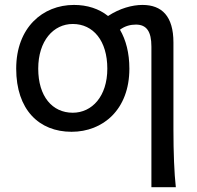

<svg xmlns="http://www.w3.org/2000/svg" viewBox="-20 -528 809 787"><path d="M600.6 239.3H700.7C694.3 183.1 690.9 97.7 690.9 2.4V-354C690.9 -461.9 643.1 -507.8 564 -507.8C521.5 -507.8 470.7 -493.7 422.9 -462.4C385.7 -492.2 337.9 -507.8 283.2 -507.8C154.8 -507.8 46.4 -414.6 46.4 -246.6C46.4 -78.6 139.6 12.2 273.4 12.2C401.9 12.2 510.3 -78.6 510.3 -246.6C510.3 -311 496.1 -364.7 471.7 -406.2C492.7 -421.9 515.6 -427.2 537.1 -427.2C580.6 -427.2 600.6 -399.4 600.6 -336.9ZM136.7 -246.6C136.7 -360.8 199.2 -429.7 278.3 -429.7C362.3 -429.7 419.9 -360.8 419.9 -246.6C419.9 -132.8 356.9 -65.9 278.3 -65.9C194.3 -65.9 136.7 -132.8 136.7 -246.6Z"/></svg>

Font: Andika
Style: Regular
Weight: 400
Designer: Victor Gaultney, Annie Olsen, Julie Remington, Don Collingsworth, Eric Hays
Foundry: SIL International
Version: Version 1.000